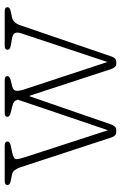

<svg xmlns="http://www.w3.org/2000/svg" viewBox="131 -634 514 816"><g transform="rotate(-90 388.0 -226.0)"><path d="M244 11H234.5Q218 11 211 -12L85.5 -395Q81 -409 73.5 -419.5Q66 -430 54.5 -432L28.5 -437Q9.5 -441 9.5 -451Q9.5 -463 26.5 -463H177.5Q194.5 -463 194.5 -451Q194.5 -441 175.5 -437L151.5 -432Q119 -425.5 119.5 -413.5Q120 -401.5 127 -380L242.5 -24L372.5 -407.5Q368.5 -419 363 -423.2Q357.5 -427.5 343.5 -431L318.5 -437Q299.5 -442 299.5 -451Q299.5 -463 316.5 -463H455.5Q472.5 -463 472.5 -451Q472.5 -442 453.5 -437L428.5 -431Q410.5 -426.5 410 -413Q409.5 -399.5 416 -380L532.5 -26.5L654.5 -393.5Q660 -410.5 655.2 -419.8Q650.5 -429 632 -432L603.5 -437Q584.5 -440 584.5 -451Q584.5 -463 601.5 -463H748.5Q765.5 -463 765.5 -451Q765.5 -441 746.5 -437L721.5 -432Q711.5 -430 702.8 -421.5Q694 -413 688 -395L556 -9.5Q549 11 533.5 11H524Q510 11 502.5 -10.5L388 -360.5L267 -10.5Q259.5 11 244 11Z"/></g></svg>

Font: Fraunces 9pt S100 Thin
Style: Regular
Weight: 100
Version: Version 1.000; ttfautohint (v1.8.3)